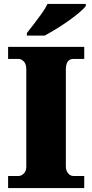

<svg xmlns="http://www.w3.org/2000/svg" viewBox="-20 -951 466 971"><path d="M21 0V-61H74Q88 -61 100.5 -73.5Q113 -86 113 -108V-600Q113 -627 100.5 -640Q88 -653 74 -653H21V-714H406V-653H351Q313 -653 313 -599V-110Q313 -88 324.5 -74.5Q336 -61 351 -61H406V0ZM116 -784Q131 -803 151 -829Q171 -855 190.5 -882Q210 -909 220 -931H414V-921Q405 -908 381.5 -888Q358 -868 327 -846Q296 -824 264 -804.5Q232 -785 206 -771H116Z"/></svg>

Font: Noto Serif Sinhala Black
Style: Regular
Weight: 900
Designer: Jelle Bosma - Monotype Design Team
Foundry: Monotype Imaging Inc.
Version: Version 2.007; ttfautohint (v1.8.4.7-5d5b)